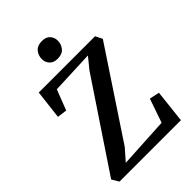

<svg xmlns="http://www.w3.org/2000/svg" viewBox="-272 -1075 1192 1192"><g transform="rotate(-45 324.0 -479.0)"><path d="M51.5 0 24 -46 407.5 -620 466.5 -692.5 181.5 -680.5 129.5 -546 65.5 -554.5 88 -745.5H582L605 -700L226.5 -129L161.5 -55L494.5 -73.5L549 -231L614.5 -217L590.5 0ZM319.5 -810.5Q284 -810.5 266 -830.8Q248 -851 248 -879Q248 -910.5 267.5 -934.2Q287 -958 327.5 -958H328.5Q364 -958 381.8 -937.8Q399.5 -917.5 399.5 -890Q399.5 -858.5 380 -834.5Q360.5 -810.5 320.5 -810.5Z"/></g></svg>

Font: Merriweather 24pt SemiBold
Style: Regular
Weight: 600
Designer: Eben Sorkin
Foundry: Eben Sorkin
Version: Version 2.100